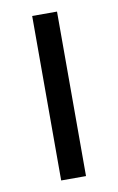

<svg xmlns="http://www.w3.org/2000/svg" viewBox="-69 -591 389 632"><g transform="rotate(-10 125.5 -275.0)"><path d="M84 -549.8H167V0H84Z"/></g></svg>

Font: Junction Regular
Style: Regular
Weight: 500
Designer: Caroline Hadilaksono
Foundry: Caroline Hadilaksono
Version: Version 1.056